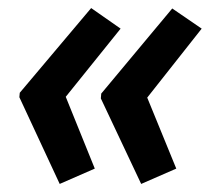

<svg xmlns="http://www.w3.org/2000/svg" viewBox="-20 -506 520 476"><path d="M128 -50 28 -265 29 -276 206 -486 279 -435 143 -266 215 -88ZM330 -50 230 -262 231 -274 407 -485 480 -435 345 -264 417 -88Z"/></svg>

Font: Noto Sans Condensed SemiBold
Style: Italic
Weight: 600
Width: 3
Italic angle: -12°
Designer: Monotype Design Team
Foundry: Monotype Imaging Inc.
Version: Version 2.013; ttfautohint (v1.8.4.7-5d5b)